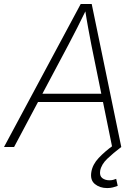

<svg xmlns="http://www.w3.org/2000/svg" viewBox="-38 -748 709 977"><path d="M-17.6 0 372.6 -727.5H428.7L579.1 0H532.7L426.8 -520Q419.4 -557.6 410.9 -604.2Q402.3 -650.9 393.6 -708H405.3Q377.9 -652.3 354.5 -605.7Q331.1 -559.1 310.1 -520L33.7 0ZM136.2 -229 143.6 -271H507.8L501 -229ZM507.3 209Q470.2 209 445.1 188.7Q419.9 168.5 426.8 127Q433.1 88.9 464.1 55.9Q495.1 22.9 537.1 -7.3L579.1 0Q537.6 31.2 507.6 60.1Q477.5 88.9 471.7 121.1Q467.8 147 482.4 158.2Q497.1 169.4 519 169.4Q529.3 169.4 537.8 167.2Q546.4 165 553.2 162.1L561 197.8Q549.8 202.1 536.6 205.6Q523.4 209 507.3 209Z"/></svg>

Font: Inter 16pt ExtraLight
Style: Italic
Weight: 250
Italic angle: -9.3988°
Version: Version 4.001;git-66647c0bb